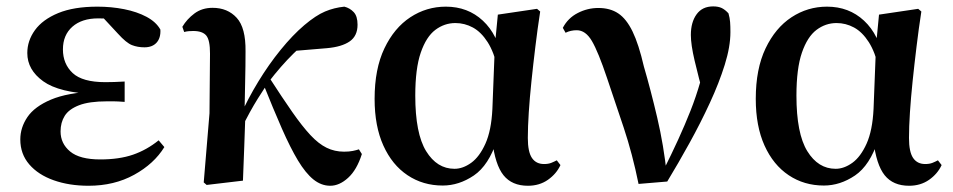

<svg xmlns="http://www.w3.org/2000/svg" viewBox="-20 -573 3022 609"><path d="M260.9 16.2Q199.5 16.2 150.4 -1.2Q101.4 -18.5 72.9 -51.5Q44.4 -84.5 44.4 -130.8Q44.4 -168.4 67 -201.7Q89.6 -235 141.8 -257.1Q194 -279.1 282.4 -283.1V-274.3Q167.6 -278.8 117.1 -315.2Q66.6 -351.5 66.6 -404.7Q66.6 -443.9 90.9 -477.5Q115.2 -511 164.6 -531.5Q214.1 -551.9 289 -551.9Q333 -551.9 373.7 -543.9Q414.5 -535.8 444.9 -519.6Q475.3 -503.3 488.7 -479.2Q490.2 -452.9 476.8 -437.9Q463.4 -422.9 438.1 -422.9Q416.6 -422.9 398.6 -429.9Q380.7 -436.8 354.2 -466.1L291.2 -533.9L352.5 -534.8L374.7 -509.1Q347.5 -511.9 328.4 -513.3Q309.2 -514.7 291.4 -514.7Q239.6 -514.7 209.6 -488.3Q179.6 -461.8 179.6 -416.3Q179.6 -370.3 210.5 -341.3Q241.5 -312.4 314.1 -312.4Q328.8 -312.4 342.7 -312.9Q356.7 -313.4 375.4 -314.4V-249.8Q352.3 -251.6 340.5 -251.6Q328.7 -251.6 319.3 -251.6Q262.7 -251.6 230.6 -239.1Q198.6 -226.7 185.3 -205.6Q172.1 -184.5 172.1 -156.2Q172.1 -117.7 202.4 -92.5Q232.7 -67.3 298.1 -67.3Q358.3 -67.3 402 -82.4Q445.6 -97.5 483.2 -127.9L501.3 -106.5Q468.7 -53.4 405.5 -18.6Q342.3 16.2 260.9 16.2Z M635.5 13.6 626.2 5.6 644.5 -213.7 646.1 -402.7Q646.3 -445.6 634.3 -460.2Q622.3 -474.7 592.9 -474.7Q585.3 -474.7 578.4 -474.1Q571.5 -473.5 564.2 -471.5L558.4 -488Q572.8 -512.4 596.8 -530.3Q620.9 -548.2 654.3 -548.2Q701.8 -548.2 730.8 -516.5Q759.8 -484.9 758.8 -409.8Q758.8 -363.8 757.6 -315.3Q756.3 -266.7 755.7 -218.7L758.5 -214.9Q756.7 -159.6 754.7 -107Q752.6 -54.3 750.6 0ZM743.1 -159.8 726.9 -180.8H732L740.9 -203.3Q766.3 -260 799.4 -314.3Q832.5 -368.7 870.3 -415.1Q908 -461.5 945.2 -493.2Q982.1 -524.4 1011 -536.5Q1040 -548.7 1072.2 -551.9Q1089.8 -547.5 1101.9 -534.6Q1114.1 -521.8 1114.1 -494.6Q1114.1 -459 1089.2 -441.7Q1064.3 -424.4 1017.2 -420.2L904.8 -410.8L989.3 -471.6Q950.3 -441.7 910.9 -403.1Q871.5 -364.5 830.7 -311.3L826.1 -304.3Q810.8 -281.2 798 -260.6Q785.1 -240 772.2 -216.5Q759.3 -193 743.1 -159.8ZM1027.5 16.2Q999.1 16.2 974.2 -3.7Q949.4 -23.7 925.1 -64Q900.9 -104.3 874.1 -165.2Q847.3 -226.2 814.7 -307.8L833.7 -327.6Q875.7 -262.6 907.1 -217.6Q938.5 -172.6 964.5 -144.7Q990.5 -116.8 1015.9 -104.4Q1041.3 -91.9 1071.3 -91.9Q1087.5 -91.9 1099.2 -94.3Q1110.8 -96.7 1118.4 -99.3L1127.8 -84.4Q1111.9 -34.2 1084.2 -9Q1056.6 16.2 1027.5 16.2Z M1384.3 15.5Q1321.6 15.5 1272.7 -17.2Q1223.7 -49.9 1196 -111.3Q1168.2 -172.8 1168.2 -259.4Q1168.2 -354.6 1199.3 -419.6Q1230.3 -484.6 1281.6 -518.3Q1332.8 -551.9 1394.1 -551.9Q1463.7 -551.9 1511.5 -507.5Q1559.3 -463.2 1574 -381.8H1580.5L1559.2 -353.7Q1547.2 -407.4 1526.7 -439.4Q1506.2 -471.4 1480 -485.7Q1453.8 -499.9 1424.4 -499.9Q1389.7 -499.9 1360.8 -478.2Q1332 -456.5 1314.6 -406.1Q1297.2 -355.7 1297.2 -269.8Q1297.2 -149.6 1331.6 -93.6Q1366.1 -37.6 1421.5 -37.6Q1448.2 -37.6 1474.6 -56.6Q1500.9 -75.6 1519.7 -117.3Q1538.5 -159.1 1541.8 -227.4L1549.6 -428L1559.1 -526.6L1683.4 -545L1693.4 -536.5Q1684.9 -481.4 1678.1 -424.9Q1671.2 -368.4 1665.7 -315.4Q1660.2 -262.4 1657.2 -216.4Q1654.2 -170.4 1654.2 -135.4Q1654.2 -91.4 1667.2 -72.1Q1680.2 -52.7 1705.7 -52.7Q1718.9 -52.7 1728.2 -56.3Q1737.5 -60 1746 -64.5L1757.7 -49.4Q1745 -21.7 1718 -2.7Q1691 16.2 1654.5 16.2Q1603.9 16.2 1577.1 -17.1Q1550.3 -50.5 1541.4 -127.3L1556.4 -128.7Q1530.2 -48.4 1483 -16.4Q1435.8 15.5 1384.3 15.5Z M2005.4 10.4Q1986 -85.1 1958.4 -167.9Q1930.8 -250.6 1905.4 -325.6Q1877.6 -408.5 1857.5 -442.8Q1837.4 -477.1 1809.3 -477.1Q1789.9 -477.1 1773.9 -469.1L1765.2 -484.7Q1781.4 -515.8 1812.5 -531.7Q1843.5 -547.7 1877.9 -547.7Q1915.3 -547.7 1941 -530.5Q1966.8 -513.4 1986.4 -473.1Q2006 -432.7 2022.2 -362.4Q2043.9 -288.2 2064.6 -200Q2085.3 -111.8 2095.2 -18.2H2077.1L2084.6 -33.3Q2110.1 -84.4 2131.3 -130.6Q2152.4 -176.8 2170.1 -221.5Q2187.8 -266.3 2201.4 -313.9Q2215 -361.6 2225.6 -415.3L2215.2 -256.3Q2195.1 -330.2 2183.2 -380.8Q2171.3 -431.4 2171.3 -462Q2171.3 -502.5 2189.5 -527.6Q2207.6 -552.7 2242 -552.7Q2258.5 -552.7 2269.3 -547.5Q2280 -542.3 2290.6 -530.7Q2294.8 -516.3 2295.8 -503Q2296.8 -489.8 2296.8 -471.2Q2296.8 -425.1 2278.8 -367.5Q2260.9 -310 2231.5 -246.5Q2202.2 -183 2166.8 -119Q2131.5 -55.1 2096.4 2.8Z M2593.3 15.5Q2530.6 15.5 2481.7 -17.2Q2432.7 -49.9 2405 -111.3Q2377.2 -172.8 2377.2 -259.4Q2377.2 -354.6 2408.3 -419.6Q2439.3 -484.6 2490.6 -518.3Q2541.8 -551.9 2603.1 -551.9Q2672.7 -551.9 2720.5 -507.5Q2768.3 -463.2 2783 -381.8H2789.5L2768.2 -353.7Q2756.2 -407.4 2735.7 -439.4Q2715.2 -471.4 2689 -485.7Q2662.8 -499.9 2633.4 -499.9Q2598.7 -499.9 2569.8 -478.2Q2541 -456.5 2523.6 -406.1Q2506.2 -355.7 2506.2 -269.8Q2506.2 -149.6 2540.6 -93.6Q2575.1 -37.6 2630.5 -37.6Q2657.2 -37.6 2683.6 -56.6Q2709.9 -75.6 2728.7 -117.3Q2747.5 -159.1 2750.8 -227.4L2758.6 -428L2768.1 -526.6L2892.4 -545L2902.4 -536.5Q2893.9 -481.4 2887.1 -424.9Q2880.2 -368.4 2874.7 -315.4Q2869.2 -262.4 2866.2 -216.4Q2863.2 -170.4 2863.2 -135.4Q2863.2 -91.4 2876.2 -72.1Q2889.2 -52.7 2914.7 -52.7Q2927.9 -52.7 2937.2 -56.3Q2946.5 -60 2955 -64.5L2966.7 -49.4Q2954 -21.7 2927 -2.7Q2900 16.2 2863.5 16.2Q2812.9 16.2 2786.1 -17.1Q2759.3 -50.5 2750.4 -127.3L2765.4 -128.7Q2739.2 -48.4 2692 -16.4Q2644.8 15.5 2593.3 15.5Z"/></svg>

Font: Noto Serif HK
Style: Regular
Weight: 200
Designer: Ryoko NISHIZUKA 西塚涼子 (kana & ideographs); Frank Grießhammer (Latin, Greek & Cyrillic); Wenlong ZHANG 张文龙 (bopomofo); San
Foundry: Adobe
Version: Version 2.001;hotconv 1.1.0;makeotfexe 2.6.0